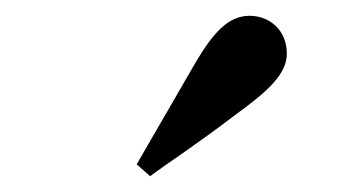

<svg xmlns="http://www.w3.org/2000/svg" viewBox="-20 -753 440 243"><path d="M153 -545 170 -530C197 -550 223 -566 281 -610C318 -637 343 -659 343 -685C343 -716 320 -733 296 -733C269 -733 250 -712 227 -673C189 -607 169 -573 153 -545Z"/></svg>

Font: Source Serif 4 Display
Style: Bold
Weight: 700
Designer: Frank Grießhammer
Foundry: Adobe Systems Incorporated
Version: Version 4.004;hotconv 1.0.117;makeotfexe 2.5.65602